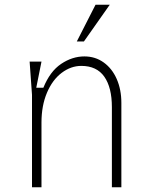

<svg xmlns="http://www.w3.org/2000/svg" viewBox="-20 -790 640 810"><path d="M155 -530 133 -420H163Q191 -489 238 -520.5Q285 -552 336 -552Q382 -552 417.5 -526.5Q453 -501 472.5 -456.5Q492 -412 492 -356V0H452V-338Q452 -421 420 -466.5Q388 -512 323 -512Q279 -512 240 -482.5Q201 -453 178 -398.5Q155 -344 155 -273V0H115V-390L105 -530ZM443 -770 334 -615H304L383 -770Z"/></svg>

Font: Fliege Mono Thin
Style: Regular
Weight: 100
Version: Version 0.020;Glyphs 3.3 (3306)